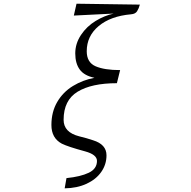

<svg xmlns="http://www.w3.org/2000/svg" viewBox="-20 -821 1040 1045"><path d="M259.8 -140.6Q259.8 -211.9 291.5 -266.1Q323.2 -320.3 377 -353Q430.7 -385.7 494.1 -397.5Q438.5 -409.2 414.1 -442.4Q389.6 -475.6 389.6 -530.3Q389.6 -584 420.9 -630.9Q452.1 -677.7 500.5 -707Q548.8 -736.3 598.6 -747.1L381.8 -736.3L396.5 -800.8L741.2 -795.9Q735.4 -774.4 726.1 -759.8Q716.8 -745.1 693.4 -743.2Q582 -733.4 517.1 -679.2Q452.1 -625 452.1 -542Q452.1 -481.4 500 -460.4Q547.9 -439.5 633.8 -439.5L616.2 -368.2Q478.5 -368.2 402.3 -321.8Q326.2 -275.4 326.2 -168.9Q326.2 -100.6 411.1 -79.1Q455.1 -68.4 486.3 -57.6Q559.6 -35.2 559.6 24.4Q559.6 74.2 531.2 114.7Q502.9 155.3 451.2 179.2Q399.4 203.1 332 204.1L341.8 148.4Q418.9 140.6 463.4 119.1Q507.8 97.7 507.8 54.7Q507.8 20.5 443.4 2.9Q349.6 -22.5 316.4 -39.1Q259.8 -69.3 259.8 -140.6Z"/></svg>

Font: GenEi Koburi Mincho v6
Style: Regular
Weight: 400
Designer: o_tamon (Modified)
Foundry: o_tamon / Adobe Systems Incorporated
Version: Version 6.1